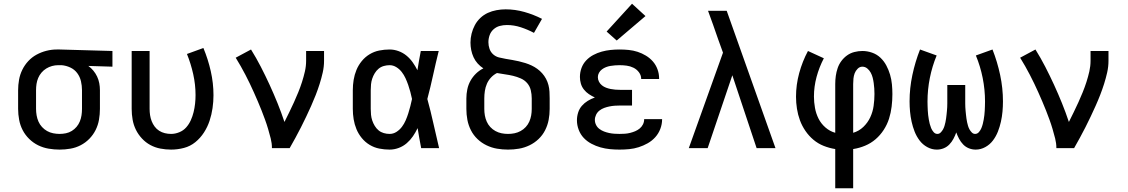

<svg xmlns="http://www.w3.org/2000/svg" viewBox="-20 -793 6040 1028"><path d="M299 8Q270 8 240.5 3Q211 -2 184.5 -15Q158 -28 136.5 -49Q115 -70 101.5 -96Q88 -122 82.5 -151.5Q77 -181 77 -210V-310Q77 -338 82 -366Q87 -394 99.5 -419.5Q112 -445 131.5 -466Q151 -487 176 -500.5Q201 -514 228.5 -521Q256 -528 284 -528Q288 -528 292 -528Q296 -528 300 -528L582 -520V-436L453 -440Q468 -429 480 -414.5Q492 -400 500 -383Q508 -366 511.5 -347.5Q515 -329 515 -310V-210Q515 -181 510 -152Q505 -123 492 -97Q479 -71 458.5 -50Q438 -29 412 -15.5Q386 -2 357 3Q328 8 299 8ZM299 -76Q316 -76 333 -79.5Q350 -83 364.5 -92Q379 -101 390 -114Q401 -127 407.5 -143Q414 -159 416.5 -176Q419 -193 419 -210V-310Q419 -334 413.5 -358Q408 -382 393.5 -401.5Q379 -421 356.5 -431.5Q334 -442 310 -444H300Q298 -444 296 -444Q294 -444 291 -444Q275 -444 258.5 -439.5Q242 -435 227.5 -426Q213 -417 202 -404Q191 -391 184.5 -375.5Q178 -360 175.5 -343.5Q173 -327 173 -310V-210Q173 -193 176 -175.5Q179 -158 186 -142Q193 -126 205 -113Q217 -100 232 -91.5Q247 -83 264.5 -79.5Q282 -76 299 -76Z M896 8Q867 8 838.5 2.5Q810 -3 785 -16.5Q760 -30 740 -51.5Q720 -73 707.5 -98.5Q695 -124 690 -152.5Q685 -181 685 -210V-520H781V-210Q781 -193 783.5 -176.5Q786 -160 792 -144.5Q798 -129 808 -115.5Q818 -102 832 -93Q846 -84 862.5 -80Q879 -76 896 -76Q918 -76 940 -85Q962 -94 977 -111Q992 -128 1001.5 -149Q1011 -170 1016.5 -192.5Q1022 -215 1024.5 -238Q1027 -261 1027 -284Q1027 -340 1014.5 -396Q1002 -452 981 -504L1069 -536Q1094 -476 1108.5 -412Q1123 -348 1123 -283Q1123 -249 1118 -214Q1113 -179 1102 -146Q1091 -113 1072 -83.5Q1053 -54 1026 -32Q999 -10 965 -1Q931 8 896 8Z M1436 0Q1436 -26 1429.5 -51.5Q1423 -77 1415.5 -102.5Q1408 -128 1399 -152.5Q1390 -177 1380.5 -201.5Q1371 -226 1360.5 -250Q1350 -274 1339.5 -298Q1329 -322 1317.5 -345.5Q1306 -369 1294 -392.5Q1282 -416 1269 -438.5Q1256 -461 1242 -484L1324 -528Q1352 -483 1376.5 -435.5Q1401 -388 1423.5 -339Q1446 -290 1466 -240.5Q1486 -191 1503 -140Q1516 -166 1529 -192.5Q1542 -219 1554 -245.5Q1566 -272 1577 -299Q1588 -326 1597 -354Q1606 -382 1612.5 -410.5Q1619 -439 1619 -468V-520H1715V-468Q1715 -436 1708 -405Q1701 -374 1691.5 -344Q1682 -314 1670.5 -284.5Q1659 -255 1646 -226Q1633 -197 1619.5 -168.5Q1606 -140 1591.5 -111.5Q1577 -83 1562 -55.5Q1547 -28 1531 0Z M2066 8Q2038 8 2010.5 2.5Q1983 -3 1959 -17.5Q1935 -32 1917 -54Q1899 -76 1888.5 -101.5Q1878 -127 1873.5 -154.5Q1869 -182 1869 -210V-310Q1869 -338 1873.5 -365.5Q1878 -393 1888.5 -418.5Q1899 -444 1917 -466Q1935 -488 1959 -502.5Q1983 -517 2010.5 -522.5Q2038 -528 2066 -528Q2090 -528 2113.5 -519.5Q2137 -511 2156 -495.5Q2175 -480 2189.5 -459.5Q2204 -439 2215 -417Q2219 -443 2223.5 -468.5Q2228 -494 2233 -520H2329Q2313 -456 2299 -391.5Q2285 -327 2268 -263Q2286 -198 2300.5 -132Q2315 -66 2331 0H2235Q2230 -27 2225 -53.5Q2220 -80 2216 -107Q2205 -84 2191 -63.5Q2177 -43 2158 -26.5Q2139 -10 2115 -1Q2091 8 2066 8ZM2066 -76Q2086 -76 2103 -87Q2120 -98 2132 -114Q2144 -130 2152 -148.5Q2160 -167 2166 -186Q2172 -205 2177 -224.5Q2182 -244 2186 -263Q2182 -282 2177 -301Q2172 -320 2165.5 -338.5Q2159 -357 2151 -374.5Q2143 -392 2131 -407.5Q2119 -423 2102 -433.5Q2085 -444 2066 -444Q2050 -444 2034.5 -439.5Q2019 -435 2007 -425Q1995 -415 1986.5 -401Q1978 -387 1973 -372Q1968 -357 1966.5 -341.5Q1965 -326 1965 -310V-210Q1965 -194 1966.5 -178.5Q1968 -163 1973 -148Q1978 -133 1986.5 -119Q1995 -105 2007 -95Q2019 -85 2034.5 -80.5Q2050 -76 2066 -76Z M2700 8Q2670 8 2641 3Q2612 -2 2585 -15Q2558 -28 2536.5 -48.5Q2515 -69 2501.5 -95.5Q2488 -122 2482.5 -151Q2477 -180 2477 -210V-266Q2477 -290 2482 -314.5Q2487 -339 2499 -360.5Q2511 -382 2528.5 -399Q2546 -416 2568 -427Q2551 -438 2537.5 -453Q2524 -468 2515.5 -486.5Q2507 -505 2503 -525Q2499 -545 2499 -565Q2499 -589 2505 -613Q2511 -637 2522.5 -658.5Q2534 -680 2552 -697Q2570 -714 2592 -724Q2614 -734 2638.5 -738.5Q2663 -743 2687 -743Q2738 -743 2787.5 -729Q2837 -715 2882 -692L2839 -617Q2805 -635 2768.5 -647Q2732 -659 2694 -659Q2674 -659 2655.5 -654Q2637 -649 2622.5 -636Q2608 -623 2601.5 -604.5Q2595 -586 2595 -567Q2595 -549 2601 -531.5Q2607 -514 2620.5 -502Q2634 -490 2651.5 -485.5Q2669 -481 2687 -478Q2705 -475 2722.5 -472Q2740 -469 2757.5 -465Q2775 -461 2792.5 -455.5Q2810 -450 2826 -442.5Q2842 -435 2856.5 -424.5Q2871 -414 2883 -400.5Q2895 -387 2903.5 -371Q2912 -355 2916.5 -337.5Q2921 -320 2922 -302Q2923 -284 2923 -266V-210Q2923 -180 2917.5 -151Q2912 -122 2898.5 -95.5Q2885 -69 2863.5 -48.5Q2842 -28 2815 -15Q2788 -2 2759 3Q2730 8 2700 8ZM2700 -76Q2718 -76 2735 -79.5Q2752 -83 2767.5 -91.5Q2783 -100 2795 -113Q2807 -126 2814 -142Q2821 -158 2824 -175Q2827 -192 2827 -210V-266Q2827 -288 2822 -309.5Q2817 -331 2803 -347.5Q2789 -364 2768.5 -373Q2748 -382 2727 -387Q2706 -392 2684 -395Q2662 -398 2641 -402Q2623 -393 2609 -378Q2595 -363 2587 -344.5Q2579 -326 2576 -306Q2573 -286 2573 -266V-210Q2573 -192 2576 -175Q2579 -158 2586 -142Q2593 -126 2605 -113Q2617 -100 2632.5 -91.5Q2648 -83 2665 -79.5Q2682 -76 2700 -76Z M3297 8Q3271 8 3245.5 5.5Q3220 3 3195 -4Q3170 -11 3146.5 -23.5Q3123 -36 3105.5 -54.5Q3088 -73 3078.5 -98Q3069 -123 3069 -149Q3069 -170 3075.5 -190.5Q3082 -211 3095.5 -226.5Q3109 -242 3127 -253Q3145 -264 3165 -271Q3148 -279 3133 -289Q3118 -299 3106.5 -313.5Q3095 -328 3090 -345.5Q3085 -363 3085 -381Q3085 -406 3093.5 -429Q3102 -452 3118.5 -469.5Q3135 -487 3156.5 -498.5Q3178 -510 3201.5 -516.5Q3225 -523 3249 -525.5Q3273 -528 3297 -528Q3322 -528 3346.5 -525.5Q3371 -523 3394 -515.5Q3417 -508 3438.5 -495Q3460 -482 3476 -463.5Q3492 -445 3500.5 -421.5Q3509 -398 3509 -373Q3509 -373 3509 -372Q3509 -371 3509 -370H3413Q3413 -371 3413 -371Q3413 -371 3413 -371Q3413 -390 3401 -406Q3389 -422 3371.5 -430.5Q3354 -439 3335 -441.5Q3316 -444 3297 -444Q3285 -444 3272.5 -443Q3260 -442 3248 -440Q3236 -438 3224.5 -433.5Q3213 -429 3203 -421.5Q3193 -414 3187 -403Q3181 -392 3181 -380Q3181 -380 3181 -380Q3181 -380 3181 -380Q3181 -367 3187 -355.5Q3193 -344 3203 -336Q3213 -328 3225 -323.5Q3237 -319 3249.5 -316.5Q3262 -314 3274.5 -313Q3287 -312 3300 -312H3364V-228H3300Q3286 -228 3271.5 -227Q3257 -226 3242.5 -223Q3228 -220 3214.5 -215Q3201 -210 3189.5 -201Q3178 -192 3171.5 -178.5Q3165 -165 3165 -151Q3165 -137 3171.5 -124Q3178 -111 3189.5 -102.5Q3201 -94 3214 -89Q3227 -84 3241 -81Q3255 -78 3269 -77Q3283 -76 3297 -76Q3312 -76 3326 -77Q3340 -78 3354 -81.5Q3368 -85 3381 -90.5Q3394 -96 3405 -105Q3416 -114 3422.5 -127Q3429 -140 3429 -155H3525Q3525 -154 3525 -154Q3525 -154 3525 -154Q3525 -128 3515.5 -103Q3506 -78 3488.5 -58.5Q3471 -39 3448 -26Q3425 -13 3400 -5Q3375 3 3349 5.5Q3323 8 3297 8ZM3282 -576 3228 -624 3364 -773 3436 -707Z M3668 0 3851 -511 3825 -583Q3812 -621 3798.5 -659Q3785 -697 3771 -735H3871Q3936 -551 4001.5 -367.5Q4067 -184 4132 0H4031L3901 -390L3769 0Z M4452 215V5Q4420 0 4390 -12Q4360 -24 4335.5 -44.5Q4311 -65 4292.5 -92Q4274 -119 4263 -149Q4252 -179 4247 -211Q4242 -243 4242 -275Q4242 -339 4259 -401.5Q4276 -464 4306 -520L4391 -481Q4366 -433 4352 -381Q4338 -329 4338 -276Q4338 -246 4343.5 -215.5Q4349 -185 4362.5 -158Q4376 -131 4399.5 -110.5Q4423 -90 4452 -82V-343Q4452 -365 4455 -386.5Q4458 -408 4465 -428.5Q4472 -449 4485 -466.5Q4498 -484 4515.5 -496.5Q4533 -509 4554.5 -514.5Q4576 -520 4597 -520Q4624 -520 4649.5 -511Q4675 -502 4694 -484Q4713 -466 4725.5 -442.5Q4738 -419 4745.5 -393.5Q4753 -368 4755.5 -341.5Q4758 -315 4758 -289Q4758 -256 4754 -222.5Q4750 -189 4740 -157.5Q4730 -126 4711.5 -97.5Q4693 -69 4668 -47.5Q4643 -26 4612 -13Q4581 0 4548 5V215ZM4548 -82Q4579 -91 4602.5 -113.5Q4626 -136 4639.5 -165Q4653 -194 4657.5 -226Q4662 -258 4662 -290Q4662 -305 4661 -319.5Q4660 -334 4658 -348.5Q4656 -363 4652.5 -377Q4649 -391 4642 -404Q4635 -417 4623.5 -426.5Q4612 -436 4597 -436Q4583 -436 4572 -425Q4561 -414 4556 -400.5Q4551 -387 4549.5 -372.5Q4548 -358 4548 -343Z M5204 8Q5185 8 5167.5 1Q5150 -6 5137 -19.5Q5124 -33 5115 -50Q5106 -67 5100 -84Q5094 -67 5085 -50Q5076 -33 5063 -19.5Q5050 -6 5032.5 1Q5015 8 4996 8Q4969 8 4944.5 -5.5Q4920 -19 4903.5 -41Q4887 -63 4877 -88.5Q4867 -114 4861 -141Q4855 -168 4852.5 -195.5Q4850 -223 4850 -250Q4850 -321 4865 -391.5Q4880 -462 4906 -528L4995 -496Q4971 -438 4958.5 -375.5Q4946 -313 4946 -249Q4946 -237 4946.5 -225Q4947 -213 4947.5 -201Q4948 -189 4949.5 -177Q4951 -165 4953 -153Q4955 -141 4958 -129.5Q4961 -118 4965.5 -107Q4970 -96 4978.5 -86Q4987 -76 4999 -76Q5009 -76 5016.5 -83.5Q5024 -91 5029 -100Q5034 -109 5037 -119Q5040 -129 5042 -138.5Q5044 -148 5045.5 -158.5Q5047 -169 5048 -179Q5049 -189 5050 -199Q5051 -209 5051.5 -219Q5052 -229 5052 -239.5Q5052 -250 5052 -260V-338H5148V-260Q5148 -250 5148 -239.5Q5148 -229 5148.5 -219Q5149 -209 5150 -199Q5151 -189 5152 -179Q5153 -169 5154.5 -158.5Q5156 -148 5158 -138.5Q5160 -129 5163 -119Q5166 -109 5171 -100Q5176 -91 5183.5 -83.5Q5191 -76 5201 -76Q5213 -76 5221.5 -86Q5230 -96 5234.5 -107Q5239 -118 5242 -129.5Q5245 -141 5247 -153Q5249 -165 5250.5 -177Q5252 -189 5252.5 -201Q5253 -213 5253.5 -225Q5254 -237 5254 -249Q5254 -313 5241.5 -375.5Q5229 -438 5205 -496L5294 -528Q5320 -462 5335 -391.5Q5350 -321 5350 -250Q5350 -223 5347.5 -195.5Q5345 -168 5339 -141Q5333 -114 5323 -88.5Q5313 -63 5296.5 -41Q5280 -19 5255.5 -5.5Q5231 8 5204 8Z M5636 0Q5636 -26 5629.5 -51.5Q5623 -77 5615.5 -102.5Q5608 -128 5599 -152.5Q5590 -177 5580.5 -201.5Q5571 -226 5560.5 -250Q5550 -274 5539.5 -298Q5529 -322 5517.5 -345.5Q5506 -369 5494 -392.5Q5482 -416 5469 -438.5Q5456 -461 5442 -484L5524 -528Q5552 -483 5576.5 -435.5Q5601 -388 5623.5 -339Q5646 -290 5666 -240.5Q5686 -191 5703 -140Q5716 -166 5729 -192.5Q5742 -219 5754 -245.5Q5766 -272 5777 -299Q5788 -326 5797 -354Q5806 -382 5812.5 -410.5Q5819 -439 5819 -468V-520H5915V-468Q5915 -436 5908 -405Q5901 -374 5891.5 -344Q5882 -314 5870.5 -284.5Q5859 -255 5846 -226Q5833 -197 5819.5 -168.5Q5806 -140 5791.5 -111.5Q5777 -83 5762 -55.5Q5747 -28 5731 0Z"/></svg>

Font: Iosevka Custom Medium Extended
Style: Regular
Weight: 500
Width: 7
Monospace: yes
Designer: Belleve Invis
Foundry: Belleve Invis
Version: Version 11.2.4; ttfautohint (v1.8.4)